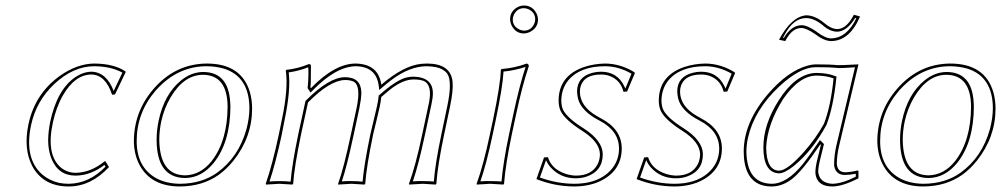

<svg xmlns="http://www.w3.org/2000/svg" viewBox="-20 -671 3655 701"><path d="M314 -398.9Q253.9 -398.9 210 -323.2Q185.1 -279.8 172.9 -223.1Q147.9 -107.4 201.2 -60.1Q224.6 -40.5 255.9 -40Q312 -41 361.8 -82H365.2L377.9 -61Q312 9.8 231 9.8Q138.2 9.8 98.1 -64Q64.9 -127 84 -217.8Q107.9 -330.1 200.7 -395.5Q262.7 -438.5 324.2 -439Q395 -438.5 437 -411.1L439 -408.2L399.9 -326.2L389.2 -325.2Q365.2 -397.9 314 -398.9ZM314 -409.2Q368.7 -407.7 395 -338.9L426.8 -405.8Q385.3 -428.7 324.2 -429.2Q247.6 -429.2 177.7 -363.8Q112.8 -302.2 93.8 -215.8Q67.4 -93.3 133.8 -34.2Q160.2 -11.7 195.3 -3.4Q212.9 0 231 0Q305.7 -1 365.2 -62.5L361.3 -68.8Q311 -30.3 255.9 -29.8Q191.9 -29.8 167 -93.8Q155.8 -123 155.8 -159.7Q156.2 -190.4 163.1 -225.1Q188 -343.8 255.4 -389.6Q284.2 -408.7 314 -409.2Z M721.2 -397.9Q651.4 -397.9 602.5 -314.9Q579.1 -274.9 568.8 -228Q561.5 -193.4 561.5 -160.2Q563.5 -32.2 655.3 -30.8Q711.9 -31.7 752.9 -83Q810.5 -157.2 811 -282.7Q809.6 -397 721.2 -397.9ZM540.5 -346.2Q614.7 -432.1 720.2 -438.5Q728 -439 734.9 -439Q861.8 -439 892.6 -334Q900.4 -306.2 900.4 -274.4Q900.4 -169.9 832 -84Q807.6 -53.7 779.3 -33.2Q719.7 9.3 637.2 9.8Q528.8 9.8 487.3 -72.8Q469.2 -109.9 468.8 -155.8Q469.2 -263.7 540.5 -346.2ZM721.2 -408.2Q813 -408.2 820.3 -300.3Q820.8 -291 821.3 -282.7Q820.8 -152.3 760.7 -76.7Q715.8 -21.5 655.3 -21Q552.2 -22.5 551.8 -160.2Q551.8 -195.3 559.1 -230Q579.6 -327.1 641.1 -377.4Q678.7 -407.7 721.2 -408.2ZM547.9 -339.8Q479 -259.3 479 -155.8Q479 -62 548.3 -21.5Q585.9 -0.5 637.2 0Q717.3 -0.5 773.4 -41Q851.6 -97.7 879.9 -199.7Q890.1 -238.3 890.6 -274.4Q890.6 -392.1 795.9 -420.9Q768.1 -428.7 734.9 -429.2Q630.4 -429.2 553.7 -346.2Q550.3 -342.8 547.9 -339.8Z M1370.6 -360.8Q1370.6 -360.8 1369.6 -359.9Q1369.6 -359.9 1370.6 -360.8ZM1342.3 -180.2Q1317.9 -63 1313.5 0L1311 2.9Q1309.1 2.9 1263.2 0Q1263.2 0 1214.4 2.9V0Q1234.9 -56.2 1261.2 -180.2L1282.2 -277.8Q1298.8 -357.9 1271 -373Q1258.8 -378.9 1239.3 -378.9Q1184.1 -377.4 1104.5 -296.9L1079.1 -180.2Q1054.7 -63 1050.3 0L1047.4 2.9Q1045.4 2.9 1000.5 0L951.2 2.9L950.2 0Q974.6 -70.3 998 -180.2L1009.3 -234.9Q1033.2 -349.1 1023.4 -413.1L1025.4 -416Q1067.4 -420.4 1107.4 -437Q1114.7 -437 1115.2 -431.6Q1115.2 -428.7 1115.2 -426.8Q1115.2 -426.8 1114.7 -367.2Q1114.3 -359.4 1113.3 -352.1L1115.2 -349.1Q1202.6 -439 1278.3 -439Q1361.8 -437.5 1372.1 -361.8Q1453.6 -431.6 1518.6 -438Q1528.3 -439 1538.6 -439Q1625 -439 1632.3 -373.5Q1635.7 -341.8 1622.6 -279.8L1601.6 -180.2Q1577.6 -66.4 1573.2 0L1570.8 2.9Q1568.8 2.9 1523.4 0L1473.6 2.9L1473.1 0Q1497.1 -64.5 1521.5 -180.2L1545.4 -292Q1560.1 -360.8 1526.9 -375.5Q1512.7 -380.9 1490.2 -380.9Q1450.7 -380.9 1403.3 -343.3Q1389.6 -332 1372.1 -316.9Q1370.1 -298.8 1366.2 -280.8Q1362.8 -264.6 1354.5 -230.5Q1345.7 -195.8 1342.3 -180.2ZM1332.5 -182.1Q1335.9 -198.2 1344.7 -233.4Q1353 -268.1 1356.4 -283.2Q1360.4 -301.8 1362.3 -317.9V-321.8L1365.2 -324.2Q1429.2 -380.9 1466.8 -388.7Q1478.5 -391.1 1490.2 -391.1Q1559.6 -389.2 1560.5 -331.5Q1560.5 -313.5 1555.2 -290L1531.2 -177.7Q1507.8 -67.9 1487.3 -8.8Q1503.9 -10.3 1523.4 -9.8Q1547.4 -9.8 1564 -8.3Q1568.8 -73.2 1591.8 -182.1L1612.8 -282.2Q1632.3 -373.5 1612.8 -402.3Q1599.1 -419.9 1572.3 -425.8Q1557.1 -428.7 1538.6 -429.2Q1475.1 -429.2 1407.7 -377.9Q1393.6 -367.2 1378.9 -354.5L1364.7 -342.3L1362.3 -360.8Q1352.1 -428.2 1278.3 -429.2Q1206.5 -427.7 1122.6 -341.8L1113.8 -333L1103 -349.6L1103.5 -353Q1107.4 -392.6 1105.5 -425.3Q1069.8 -411.6 1034.2 -406.7Q1042 -341.8 1019 -232.9L1008.3 -177.7Q985.8 -73.2 963.9 -8.3Q981.4 -9.8 1000.5 -9.8Q1023.4 -9.8 1041 -7.8Q1045.9 -69.8 1069.3 -182.1L1095.2 -301.8L1097.2 -304.2Q1181.2 -388.7 1239.3 -389.2Q1298.3 -389.2 1299.3 -333Q1299.3 -331.5 1299.3 -331.1Q1298.8 -309.1 1292 -275.9L1271 -177.7Q1245.6 -59.6 1228 -8.8Q1245.6 -10.3 1263.2 -9.8Q1285.2 -9.8 1303.7 -7.8Q1309.1 -69.8 1332.5 -182.1Z M1842.3 -600.1Q1842.3 -630.4 1870.6 -645.5Q1881.8 -650.9 1893.1 -650.9Q1923.3 -650.9 1938.5 -622.6Q1943.8 -611.3 1944.3 -600.1Q1944.3 -569.8 1915.5 -554.7Q1904.3 -549.3 1893.1 -548.8Q1862.8 -548.8 1848.1 -577.6Q1842.8 -588.9 1842.3 -600.1ZM1780.3 -234.9Q1807.1 -362.3 1808.6 -416L1811 -418.9Q1859.4 -422.9 1903.3 -439Q1911.1 -437 1910.6 -429.2Q1886.2 -356.9 1863.8 -251L1848.6 -180.2Q1825.7 -70.8 1820.3 0L1817.9 2.9Q1815.9 2.9 1770 0L1720.7 2.9L1720.2 0Q1745.1 -68.8 1768.6 -180.2ZM1852.1 -600.1Q1852.1 -574.7 1877 -563Q1885.3 -559.1 1893.1 -559.1Q1918.5 -559.1 1930.2 -583.5Q1934.1 -592.3 1934.1 -600.1Q1934.1 -625.5 1909.7 -637.2Q1900.9 -641.1 1893.1 -641.1Q1867.7 -641.1 1856 -616.7Q1852.1 -607.9 1852.1 -600.1ZM1790 -232.9 1778.3 -177.7Q1755.9 -71.8 1733.9 -8.8Q1750.5 -10.3 1770 -9.8Q1793.9 -9.8 1811 -8.3Q1816.9 -77.6 1838.9 -182.1L1854 -252.9Q1876.5 -358.4 1898.9 -426.8Q1859.9 -413.6 1818.4 -409.7Q1815.4 -354 1790 -232.9Z M1966.3 -96.2 1980.5 -97.2Q1993.7 -52.7 2047.4 -35.6Q2065.4 -30.3 2082.5 -29.8Q2140.6 -29.8 2162.1 -71.8Q2170.4 -88.9 2170.4 -108.4Q2168.9 -153.3 2105 -193.8Q2043.5 -232.9 2027.3 -265.1Q2019.5 -281.7 2019.5 -303.2Q2019.5 -395 2113.8 -426.8Q2149.9 -438.5 2189.9 -439Q2245.6 -438.5 2296.4 -407.2L2297.9 -403.8L2269.5 -336.9L2256.3 -335.9Q2245.6 -378.9 2205.1 -394Q2190.4 -398.9 2174.3 -398.9Q2114.7 -398.9 2100.6 -357.9Q2097.2 -347.7 2097.2 -336.9Q2097.2 -283.2 2158.7 -247.6Q2166.5 -243.2 2174.3 -238.8Q2249.5 -199.2 2250 -129.9Q2250 -51.8 2179.2 -13.7Q2135.3 9.8 2075.7 9.8Q2004.9 9.3 1938.5 -17.1ZM1973.6 -86.4 1951.2 -22.9Q2013.2 -0.5 2075.7 0Q2151.9 0 2196 -36.6Q2240.2 -73.2 2240.2 -129.9Q2238.8 -193.8 2169.9 -230Q2102.1 -264.6 2090.3 -311Q2087.4 -323.7 2086.9 -336.9Q2086.9 -390.6 2143.6 -405.3Q2158.7 -409.2 2174.3 -409.2Q2233.4 -409.2 2259.3 -356.4Q2261.7 -351.6 2263.2 -347.7L2285.6 -401.9Q2239.3 -428.7 2189.9 -429.2Q2097.2 -429.2 2054.2 -377Q2029.8 -346.2 2029.3 -303.2Q2029.8 -282.7 2036.1 -269.5Q2051.8 -239.3 2110.4 -202.6Q2179.7 -158.2 2180.7 -108.4Q2180.7 -45.9 2120.6 -25.9Q2102.1 -20 2082.5 -20Q2026.4 -20 1990.7 -59.6Q1979.5 -72.3 1973.6 -86.4Z M2332 -96.2 2346.2 -97.2Q2359.4 -52.7 2413.1 -35.6Q2431.2 -30.3 2448.2 -29.8Q2506.3 -29.8 2527.8 -71.8Q2536.1 -88.9 2536.1 -108.4Q2534.7 -153.3 2470.7 -193.8Q2409.2 -232.9 2393.1 -265.1Q2385.3 -281.7 2385.3 -303.2Q2385.3 -395 2479.5 -426.8Q2515.6 -438.5 2555.7 -439Q2611.3 -438.5 2662.1 -407.2L2663.6 -403.8L2635.3 -336.9L2622.1 -335.9Q2611.3 -378.9 2570.8 -394Q2556.2 -398.9 2540 -398.9Q2480.5 -398.9 2466.3 -357.9Q2462.9 -347.7 2462.9 -336.9Q2462.9 -283.2 2524.4 -247.6Q2532.2 -243.2 2540 -238.8Q2615.2 -199.2 2615.7 -129.9Q2615.7 -51.8 2544.9 -13.7Q2501 9.8 2441.4 9.8Q2370.6 9.3 2304.2 -17.1ZM2339.4 -86.4 2316.9 -22.9Q2378.9 -0.5 2441.4 0Q2517.6 0 2561.8 -36.6Q2606 -73.2 2606 -129.9Q2604.5 -193.8 2535.6 -230Q2467.8 -264.6 2456.1 -311Q2453.1 -323.7 2452.6 -336.9Q2452.6 -390.6 2509.3 -405.3Q2524.4 -409.2 2540 -409.2Q2599.1 -409.2 2625 -356.4Q2627.4 -351.6 2628.9 -347.7L2651.4 -401.9Q2605 -428.7 2555.7 -429.2Q2462.9 -429.2 2419.9 -377Q2395.5 -346.2 2395 -303.2Q2395.5 -282.7 2401.9 -269.5Q2417.5 -239.3 2476.1 -202.6Q2545.4 -158.2 2546.4 -108.4Q2546.4 -45.9 2486.3 -25.9Q2467.8 -20 2448.2 -20Q2392.1 -20 2356.4 -59.6Q2345.2 -72.3 2339.4 -86.4Z M3036.6 -564.9Q3065.4 -564.9 3088.9 -602.1Q3093.3 -609.4 3097.7 -617.2L3120.1 -610.8Q3082 -521.5 3014.2 -521Q2988.3 -521.5 2955.6 -546.9Q2923.8 -568.4 2906.2 -568.8Q2873 -568.8 2849.6 -525.9Q2848.1 -522.9 2847.2 -521L2824.2 -525.9Q2869.6 -610.4 2923.3 -615.2Q2956.1 -614.7 2989.3 -586.9Q3014.6 -565.4 3036.6 -564.9ZM3043.5 -138.2Q3035.6 -104 3035.2 -74.2Q3036.6 -43.5 3064.5 -42Q3086.9 -42.5 3112.3 -48.8L3114.3 -45.9V-20Q3055.7 9.8 3019 9.8Q2970.2 9.8 2959.5 -25.9Q2957 -34.2 2957 -43Q2957.5 -63 2964.4 -89.8L2977.1 -142.1L2975.1 -144Q2909.2 -45.9 2871.1 -17.1Q2835.9 9.8 2797.4 9.8Q2706.5 9.8 2696.3 -93.8Q2695.3 -105.5 2695.3 -117.2Q2695.3 -224.6 2785.2 -329.1Q2856.4 -411.6 2929.2 -431.6Q2945.3 -436 2958.5 -436Q3012.2 -436 3038.1 -433.1Q3049.3 -432.6 3114.3 -436ZM2988.3 -219.2Q3013.2 -283.2 3023.4 -384.8Q2997.6 -394.5 2961.4 -395Q2898.4 -395 2839.4 -309.6Q2781.2 -217.3 2777.3 -132.8Q2778.3 -48.8 2824.2 -47.9Q2854.5 -47.9 2915.5 -116.7Q2959 -166 2988.3 -219.2ZM3036.6 -555.2Q3009.3 -555.7 2982.9 -579.6Q2951.2 -605 2923.3 -605Q2877 -605 2844.2 -543.5Q2841.3 -538.1 2838.9 -533.2L2841.8 -532.2Q2868.7 -578.1 2906.2 -579.1Q2927.2 -579.1 2960.9 -555.7L2961.9 -555.2V-554.7Q2993.2 -531.2 3014.2 -530.8Q3072.3 -532.2 3106.4 -604.5L3102.5 -605.5Q3071.8 -556.2 3036.6 -555.2ZM3033.7 -140.1 3101.6 -425.3Q3047.9 -421.4 3037.1 -422.9Q3009.3 -425.8 2958.5 -425.8Q2900.4 -425.8 2824.2 -354.5Q2733.9 -269.5 2710.9 -168Q2705.1 -141.1 2705.1 -117.2Q2707 -1.5 2797.4 0Q2853.5 0 2912.6 -73.7Q2933.6 -100.1 2966.8 -149.4L2973.6 -159.7L2988.3 -145L2974.1 -87.4Q2967.3 -60.1 2967.3 -43Q2972.2 -2.4 3019 0Q3054.2 -0.5 3104.5 -25.9V-36.6Q3082 -32.2 3064.5 -32.2Q3033.7 -32.2 3026.4 -61.5Q3024.9 -67.9 3025.4 -74.2Q3025.9 -106 3033.7 -140.1ZM2997.6 -215.3 2997.1 -214.4Q2946.8 -121.6 2879.9 -66.4Q2845.2 -38.6 2824.2 -38.1Q2767.6 -40 2767.1 -132.8Q2767.1 -216.8 2823.2 -304.7Q2881.8 -397 2951.2 -404.3Q2956.5 -404.8 2961.4 -404.8Q3001 -404.3 3026.9 -394L3034.2 -391.6L3033.2 -383.8Q3022.5 -280.3 2997.6 -215.3Z M3435.5 -397.9Q3365.7 -397.9 3316.9 -314.9Q3293.5 -274.9 3283.2 -228Q3275.9 -193.4 3275.9 -160.2Q3277.8 -32.2 3369.6 -30.8Q3426.3 -31.7 3467.3 -83Q3524.9 -157.2 3525.4 -282.7Q3523.9 -397 3435.5 -397.9ZM3254.9 -346.2Q3329.1 -432.1 3434.6 -438.5Q3442.4 -439 3449.2 -439Q3576.2 -439 3606.9 -334Q3614.7 -306.2 3614.7 -274.4Q3614.7 -169.9 3546.4 -84Q3522 -53.7 3493.7 -33.2Q3434.1 9.3 3351.6 9.8Q3243.2 9.8 3201.7 -72.8Q3183.6 -109.9 3183.1 -155.8Q3183.6 -263.7 3254.9 -346.2ZM3435.5 -408.2Q3527.3 -408.2 3534.7 -300.3Q3535.2 -291 3535.6 -282.7Q3535.2 -152.3 3475.1 -76.7Q3430.2 -21.5 3369.6 -21Q3266.6 -22.5 3266.1 -160.2Q3266.1 -195.3 3273.4 -230Q3293.9 -327.1 3355.5 -377.4Q3393.1 -407.7 3435.5 -408.2ZM3262.2 -339.8Q3193.4 -259.3 3193.4 -155.8Q3193.4 -62 3262.7 -21.5Q3300.3 -0.5 3351.6 0Q3431.6 -0.5 3487.8 -41Q3565.9 -97.7 3594.2 -199.7Q3604.5 -238.3 3605 -274.4Q3605 -392.1 3510.3 -420.9Q3482.4 -428.7 3449.2 -429.2Q3344.7 -429.2 3268.1 -346.2Q3264.6 -342.8 3262.2 -339.8Z"/></svg>

Font: Linux Biolinum Outline O
Style: Italic
Weight: 400
Italic angle: -12°
Designer: Philipp H. Poll
Foundry: Philipp H. Poll
Version: Version 0.6.2